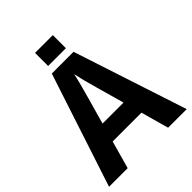

<svg xmlns="http://www.w3.org/2000/svg" viewBox="-224 -926 1049 1049"><g transform="rotate(-45 300.0 -401.5)"><path d="M600.1 0H456.5L411.6 -161.1H189L144 0H0L216.3 -658.7H384.3ZM300.3 -569.8Q296.4 -549.3 285.9 -508.5Q275.4 -467.8 219.2 -269.5H381.3Q324.2 -470.7 314.2 -510.3Q304.2 -549.8 300.3 -569.8ZM231.4 -702.1V-803.2H368.7V-702.1Z"/></g></svg>

Font: Liberation Mono
Style: Bold
Weight: 700
Monospace: yes
Designer: Steve Matteson
Foundry: Ascender Corporation
Version: Version 2.1.5